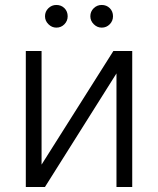

<svg xmlns="http://www.w3.org/2000/svg" viewBox="-20 -750 634 770"><path d="M146.7 -89.8 434.7 -545.5H510.3V0H447.1V-455.6L160.2 0H83.5V-545.5H146.7ZM206 -639.2Q187.9 -639.2 174.2 -652.9Q160.5 -666.5 160.5 -684.7Q160.5 -703.8 174 -717Q187.5 -730.1 206 -730.1Q225.5 -730.1 238.5 -717.2Q251.4 -704.2 251.4 -684.7Q251.4 -666.2 238.3 -652.7Q225.1 -639.2 206 -639.2ZM387.8 -639.2Q369.7 -639.2 356 -652.9Q342.3 -666.5 342.3 -684.7Q342.3 -703.8 355.8 -717Q369.3 -730.1 387.8 -730.1Q407.3 -730.1 420.3 -717.2Q433.2 -704.2 433.2 -684.7Q433.2 -666.2 420.1 -652.7Q407 -639.2 387.8 -639.2Z"/></svg>

Font: Inter Light BETA
Style: Regular
Weight: 300
Designer: Rasmus Andersson
Foundry: rsms
Version: Version 3.011;git-f93a4a705